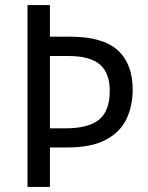

<svg xmlns="http://www.w3.org/2000/svg" viewBox="-20 -734 583 754"><path d="M501 -382Q501 -318 476.5 -266.5Q452 -215 395.5 -185Q339 -155 245 -155H176V0H88V-714H176V-590H254Q384 -590 442.5 -536.5Q501 -483 501 -382ZM236 -230Q328 -230 369.5 -264.5Q411 -299 411 -377Q411 -447 372.5 -480.5Q334 -514 249 -514H176V-230Z"/></svg>

Font: Noto Sans Tamil SemiCondensed
Style: Regular
Weight: 400
Width: 4
Designer: Jelle Bosma - Monotype Design Team
Foundry: Monotype Imaging Inc.
Version: Version 2.004; ttfautohint (v1.8.4.7-5d5b)